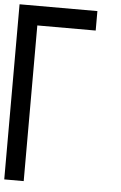

<svg xmlns="http://www.w3.org/2000/svg" viewBox="-60 -942 620 983"><g transform="rotate(5 250.0 -450.0)"><path d="M0 0V-900H400V-800H100V0Z"/></g></svg>

Font: Galmuri9 Regular
Style: Regular
Weight: 400
Designer: Lee Minseo (quiple)
Version: Version 2.399;hotconv 1.1.1;makeotfexe 2.6.0 DEVELOPMENT